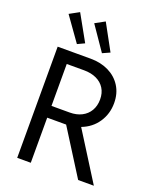

<svg xmlns="http://www.w3.org/2000/svg" viewBox="-172 -1066 961 1168"><g transform="rotate(20 308.5 -482.0)"><path d="M84 -719.7H297.9Q362.8 -719.7 414.1 -694.8Q465.3 -669.9 494.9 -623.3Q524.4 -576.7 524.4 -513.7Q524.4 -444.3 487.5 -389.4Q450.7 -334.5 385.3 -309.6L580.1 0H478.5L294.4 -292H284.2H171.9V0H84ZM78.1 -929.7 140.6 -963.9 234.4 -795.9 188.5 -774.4ZM244.1 -929.7 306.6 -963.9 398.4 -795.9 350.6 -774.4ZM290 -368.2Q333.5 -368.2 366.7 -385Q399.9 -401.9 418.2 -433.1Q436.5 -464.4 436.5 -505.9Q436.5 -547.4 417.7 -577.4Q398.9 -607.4 364.5 -623.5Q330.1 -639.6 284.2 -639.6H171.9V-368.2Z"/></g></svg>

Font: Reddit Sans Fudge
Style: Regular
Weight: 400
Designer: Stephen Hutchings
Foundry: Reddit
Version: Version 1.011